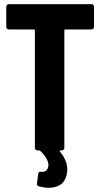

<svg xmlns="http://www.w3.org/2000/svg" viewBox="-20 -720 480 919"><path d="M147 -12V-574Q147 -579 142 -579H22Q17 -579 13.5 -582.5Q10 -586 10 -591V-688Q10 -693 13.5 -696.5Q17 -700 22 -700H418Q423 -700 426.5 -696.5Q430 -693 430 -688V-591Q430 -586 426.5 -582.5Q423 -579 418 -579H293Q288 -579 288 -574V-12Q288 -7 284.5 -3.5Q281 0 276 0H270Q267 0 266 2Q265 4 267 6Q302 47 302 92Q302 105 299 117Q291 151 267.5 165Q244 179 213 179Q194 179 166 172Q156 169 157 158L163 112Q164 100 177 102Q204 106 211 78Q217 46 174 3Q171 0 167 0H159Q154 0 150.5 -3.5Q147 -7 147 -12Z"/></svg>

Font: Barlow Condensed
Style: Bold
Weight: 700
Width: 3
Designer: Jeremy Tribby
Foundry: Tribby Type
Version: Version 1.500